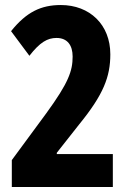

<svg xmlns="http://www.w3.org/2000/svg" viewBox="-20 -744 521 764"><path d="M429 0V-131H206V-136L295 -249C392 -368 419 -439 419 -528C419 -646 337 -724 222 -724C143 -724 85 -696 24 -620L97 -522C139 -576 169 -593 205 -593C248 -593 269 -564 269 -519C269 -462 253 -415 164 -293L27 -107V0Z"/></svg>

Font: Noto Sans Georgian ExtraCondensed ExtraBold
Style: Regular
Weight: 800
Width: 2
Designer: Monotype Design Team, Akaki Razmadze
Foundry: Google LLC
Version: Version 2.005